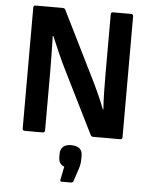

<svg xmlns="http://www.w3.org/2000/svg" viewBox="-60 -704 788 1000"><g transform="rotate(5 334.5 -204.0)"><path d="M85 0Q74 0 74 -12V-643Q74 -655 85 -655H227Q237 -655 241 -647L402 -322Q427 -273 447 -228.5Q467 -184 481 -147H484Q481 -187 480 -237Q479 -287 479 -327V-643Q479 -655 490 -655H584Q596 -655 596 -643V-12Q596 0 584 0H444Q434 0 430 -8L274 -322Q251 -367 230 -415Q209 -463 191 -505H188Q189 -458 190 -410Q191 -362 191 -314V-12Q191 0 179 0ZM300 247Q291 247 293 237L307 168Q277 157 277 121V103Q277 79 291.5 66Q306 53 332 53Q392 53 392 103V122Q392 148 383 174L361 240Q358 247 349 247Z"/></g></svg>

Font: Sofia Sans
Style: Bold
Weight: 700
Designer: Botio Nikoltchev, Ani Petrova
Foundry: lettersoup
Version: Version 4.100; ttfautohint (v1.8.4.7-5d5b)